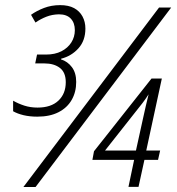

<svg xmlns="http://www.w3.org/2000/svg" viewBox="-20 -744 705 764"><path d="M128.4 -279.8Q98.6 -279.8 74 -285.6Q49.3 -291.5 32.2 -301.3V-343.3Q52.7 -331.5 76.9 -323.7Q101.1 -315.9 129.4 -315.9Q183.1 -315.9 212.4 -343.5Q241.7 -371.1 241.7 -417Q241.7 -455.6 218.5 -473.6Q195.3 -491.7 156.2 -491.7H120.1L127.4 -526.9H163.1Q198.7 -526.9 224.4 -540Q250 -553.2 263.9 -575.2Q277.8 -597.2 277.8 -624Q277.8 -652.8 261.7 -669.9Q245.6 -687 214.4 -687Q187.5 -686.5 164.6 -677.5Q141.6 -668.5 121.1 -654.3L103.5 -685.1Q126 -701.2 155.3 -712.4Q184.6 -723.6 219.2 -723.6Q252.9 -723.6 274.9 -711.7Q296.9 -699.7 308.3 -678.5Q319.8 -657.2 319.8 -630.4Q319.8 -582.5 292.2 -551.8Q264.6 -521 223.1 -510.3L222.7 -507.8Q249 -499.5 266.1 -476.8Q283.2 -454.1 283.2 -418Q283.2 -377.4 265.1 -346.2Q247.1 -314.9 212.6 -297.4Q178.2 -279.8 128.4 -279.8ZM73.2 0 612.8 -713.9H661.1L121.6 0ZM491.2 -0.5 513.7 -107.9H347.7L354 -142.1L583 -431.6H624L562 -145H617.2L608.9 -107.9H554.7L531.2 -0.5ZM397.9 -145H521L549.8 -275.9Q555.2 -300.3 560.8 -325Q566.4 -349.6 571.3 -368.7Q562.5 -354.5 547.6 -334.7Q532.7 -314.9 516.6 -295.4Z"/></svg>

Font: Open Sans SemiCondensed Light
Style: Italic
Weight: 300
Width: 4
Italic angle: -12°
Designer: Monotype Design Team
Foundry: Monotype Imaging Inc.
Version: Version 3.000